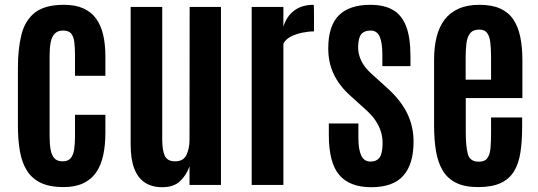

<svg xmlns="http://www.w3.org/2000/svg" viewBox="-20 -761 2214 790"><path d="M241.2 8.8Q185.1 8.8 148.4 -8.5Q111.8 -25.9 91.1 -58.6Q70.3 -91.3 62 -138.2Q53.7 -185.1 53.7 -244.1V-481.4Q53.7 -562.5 68.8 -620.6Q84 -678.7 124.8 -710Q165.5 -741.2 242.7 -741.2Q290 -741.2 322.8 -726.6Q355.5 -711.9 375.5 -684.3Q395.5 -656.7 404.5 -617.7Q413.6 -578.6 413.6 -529.8V-449.2H288.6V-534.2Q288.6 -565.9 285.6 -588.6Q282.7 -611.3 272.5 -623.3Q262.2 -635.3 239.7 -635.3Q217.8 -635.3 205.6 -623Q193.4 -610.8 188.7 -587.6Q184.1 -564.5 184.1 -532.2V-202.1Q184.1 -168.9 188.2 -145.5Q192.4 -122.1 203.9 -109.6Q215.3 -97.2 237.8 -97.2Q259.8 -97.2 270.8 -110.1Q281.7 -123 285.2 -146.5Q288.6 -169.9 288.6 -201.7V-288.6H413.6V-214.4Q413.6 -164.1 404.8 -122.8Q396 -81.5 376 -52.2Q356 -22.9 322.8 -7.1Q289.6 8.8 241.2 8.8Z M647.9 9.3Q604.5 9.3 575.4 -10.3Q546.4 -29.8 532 -68.6Q517.6 -107.4 517.6 -166V-732.4H647.5V-186Q647.5 -144 657.7 -120.6Q668 -97.2 700.7 -97.2Q734.9 -97.2 747.3 -123.8Q759.8 -150.4 759.8 -185.1L760.3 -732.4H889.2V0H759.8V-76.2Q746.1 -39.1 720.2 -14.9Q694.3 9.3 647.9 9.3Z M1015.6 0V-732.4H1146V-650.9Q1158.7 -693.4 1190.2 -717.3Q1221.7 -741.2 1270.5 -741.2Q1271.5 -741.2 1271.7 -724.6Q1272 -708 1272 -686.5Q1272 -665 1272 -648.4Q1272 -631.8 1272 -631.8Q1249.5 -631.8 1223.4 -626.5Q1197.3 -621.1 1176 -610.1Q1154.8 -599.1 1146 -581.1V0Z M1507.3 9.3Q1418.9 9.3 1376 -41Q1333 -91.3 1333 -205.6V-252.9H1454.6V-193.8Q1454.6 -146 1466.3 -121.1Q1478 -96.2 1504.4 -96.2Q1529.8 -96.2 1542 -113.3Q1554.2 -130.4 1554.2 -172.4Q1554.2 -196.8 1547.1 -219.7Q1540 -242.7 1525.1 -264.9Q1510.3 -287.1 1486.8 -308.1L1420.9 -367.7Q1375.5 -408.7 1353 -456.3Q1330.6 -503.9 1330.6 -561.5Q1330.6 -654.8 1374.3 -698Q1418 -741.2 1503.9 -741.2Q1559.6 -741.2 1596.2 -720.5Q1632.8 -699.7 1650.9 -653.3Q1668.9 -606.9 1668.9 -528.8V-488.8H1553.2V-537.1Q1553.2 -585.4 1542.2 -610.4Q1531.2 -635.3 1504.9 -635.3Q1479 -635.3 1466.8 -620.8Q1454.6 -606.4 1453.6 -570.3Q1453.1 -550.8 1458.5 -532Q1463.9 -513.2 1475.3 -495.4Q1486.8 -477.5 1505.4 -460.4L1574.7 -397.5Q1629.4 -348.1 1655.5 -294.4Q1681.6 -240.7 1681.6 -178.2Q1681.6 -85.9 1639.6 -38.3Q1597.7 9.3 1507.3 9.3Z M1947.3 8.8Q1892.1 8.8 1856.7 -8.8Q1821.3 -26.4 1801.5 -59.6Q1781.7 -92.8 1773.9 -139.4Q1766.1 -186 1766.1 -243.7V-516.6Q1766.1 -567.9 1776.6 -609.4Q1787.1 -650.9 1809.3 -680.2Q1831.5 -709.5 1867.2 -725.3Q1902.8 -741.2 1953.1 -741.2Q2004.4 -741.2 2038.6 -725.6Q2072.8 -710 2092.5 -680.2Q2112.3 -650.4 2120.8 -608.6Q2129.4 -566.9 2129.4 -514.2V-357.4H1896.5V-213.4Q1896.5 -160.2 1904.8 -127.9Q1913.1 -95.7 1950.2 -95.7Q1975.1 -95.7 1985.6 -110.8Q1996.1 -126 1998.3 -152.6Q2000.5 -179.2 2000.5 -213.4V-277.8H2128.4V-238.8Q2128.4 -179.7 2121.3 -133.8Q2114.3 -87.9 2095 -56.2Q2075.7 -24.4 2040 -7.8Q2004.4 8.8 1947.3 8.8ZM1896 -433.1H2000.5V-526.9Q2000.5 -563.5 1997.1 -588.6Q1993.7 -613.8 1983.4 -626.5Q1973.1 -639.2 1952.1 -639.2Q1926.3 -639.2 1914.3 -624Q1902.3 -608.9 1899.2 -582.8Q1896 -556.6 1896 -523.4Z"/></svg>

Font: Antonio
Style: Bold
Weight: 700
Designer: Vernon Adams
Foundry: Vernon Adams
Version: Version 1.002